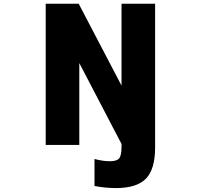

<svg xmlns="http://www.w3.org/2000/svg" viewBox="-20 -752 1040 999"><path d="M612.3 -306.6V-732.4H787.1V14.6Q787.1 128.9 739.3 177.7Q691.4 226.6 583 226.6Q529.3 226.6 471.7 215.8V75.2Q515.6 86.9 551.8 86.9Q587.9 86.9 600.1 71.8Q612.3 56.6 612.3 12.7V-2.9L392.6 -423.8V2H217.8V-732.4H389.6Z"/></svg>

Font: Gen Shin Gothic Monospace Heavy
Style: Bold
Weight: 800
Designer: [Source Han Sans]
Ryoko NISHIZUKA  (kana & ideographs); Paul D. Hunt (Latin, Greek & Cyrillic); Wenlong ZHANG  (bopomofo
Version: Version 1.002.20150607